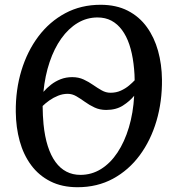

<svg xmlns="http://www.w3.org/2000/svg" viewBox="-20 -773 718 803"><path d="M304.4 10Q239.1 10 190.7 -14.6Q142.2 -39.1 110.2 -82.4Q78.2 -125.7 62.4 -182.8Q46.7 -239.8 46 -305Q45 -397.1 69.6 -478.1Q94.2 -559.1 140.8 -621Q187.5 -682.8 253.2 -717.9Q319 -753 400.5 -753Q466.3 -753 514.5 -728.2Q562.7 -703.4 594.1 -659.9Q625.5 -616.4 641.1 -560.1Q656.7 -503.8 657.4 -440.5Q658.4 -348.5 634.4 -267.1Q610.3 -185.6 564.3 -123.4Q518.2 -61.2 452.6 -25.6Q386.9 10 304.4 10ZM316.3 -41.6Q363.3 -41.6 402.6 -66.1Q441.8 -90.5 471.3 -135Q500.8 -179.4 519 -239.9Q537.2 -300.4 541.2 -372.5Q522.5 -349.7 493.9 -331.4Q465.3 -313.2 424.1 -313.2Q397.2 -313.2 375.5 -323.4Q353.8 -333.5 335.3 -346.9Q316.9 -360.2 299.4 -370.4Q282 -380.6 263.2 -380.6Q242.4 -380.6 222.9 -372.7Q203.4 -364.9 186.9 -353.3Q170.4 -341.6 158.3 -329.7Q158.7 -309.5 159.4 -290.5Q160.2 -271.6 162 -254Q167.2 -201.5 179.9 -161.9Q192.6 -122.2 212.2 -95.4Q231.7 -68.7 257.8 -55.2Q283.9 -41.6 316.3 -41.6ZM161.6 -388.8Q175.5 -404.8 193.4 -418.9Q211.3 -432.9 233.6 -441.7Q256 -450.4 282 -450.4Q308.6 -450.4 329.9 -440.5Q351.2 -430.6 369.4 -417.8Q387.7 -405 405.3 -395.1Q422.8 -385.1 442.1 -385.1Q466.3 -385.1 485.7 -394.1Q505.1 -403 519.6 -415.2Q534.1 -427.4 543.2 -437.2Q543.2 -449.7 542.5 -461.4Q541.8 -473.1 540.8 -484.4Q539.8 -495.8 538.4 -506.6Q532.9 -551.1 520.9 -586.8Q508.9 -622.4 490 -647.8Q471.2 -673.1 445.9 -686.6Q420.6 -700 387.9 -700Q343 -700 304.6 -676.9Q266.2 -653.8 236.4 -612Q206.6 -570.2 187.5 -513.4Q168.3 -456.6 161.6 -388.8Z"/></svg>

Font: Merriweather 7pt Light
Style: Italic
Weight: 300
Italic angle: -7.8°
Designer: Eben Sorkin
Foundry: Eben Sorkin
Version: Version 2.200;gftools[0.9.31]